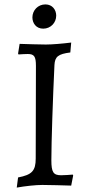

<svg xmlns="http://www.w3.org/2000/svg" viewBox="-20 -839 401 871"><path d="M176 -709C210 -709 235 -736 235 -768C235 -794 218 -819 186 -819C152 -819 127 -792 127 -760C127 -735 143 -709 176 -709ZM56 12C95 5 143 0 172 0C206 0 267 2 303 3L312 -43L310 -47C298 -46 275 -44 257 -44C222 -44 213 -58 213 -112C213 -195 220 -398 227 -544C229 -582 244 -594 299 -601L303 -646C264 -641 216 -637 188 -637C158 -637 103 -639 69 -640L62 -596L64 -592C77 -593 96 -594 106 -594C135 -594 143 -583 143 -540L142 -120C142 -64 125 -46 62 -34Z"/></svg>

Font: Alegreya SC
Style: Regular
Weight: 400
Designer: Juan Pablo del Peral
Foundry: Huerta Tipografica
Version: Version 2.007;PS 002.007;hotconv 1.0.88;makeotf.lib2.5.64775